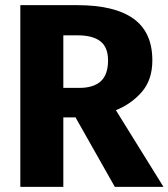

<svg xmlns="http://www.w3.org/2000/svg" viewBox="-20 -731 659 751"><path d="M575.9 -494.9Q575.9 -418.5 534.4 -371Q492.8 -323.6 433.3 -300L619.5 0H429.2L275.4 -271.8H227.7V0H59.5V-710.8H283.1Q428.2 -710.8 502.1 -657.9Q575.9 -605.1 575.9 -494.9ZM402.6 -494.9Q402.6 -546.2 372.6 -569.5Q342.6 -592.8 283.6 -592.8H227.7V-387.2H290.3Q345.1 -387.2 373.8 -412.8Q402.6 -438.5 402.6 -494.9Z"/></svg>

Font: Fira Code
Style: Bold
Weight: 700
Monospace: yes
Designer: Carrois Corporate, Edenspiekermann AG, Nikita Prokopov
Foundry: Carrois Corporate, Edenspiekermann AG, Nikita Prokopov
Version: Version 6.000; ttfautohint (v1.8.2) -l 8 -r 50 -G 200 -x 14 